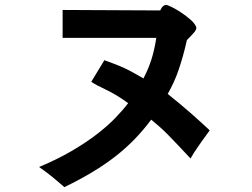

<svg xmlns="http://www.w3.org/2000/svg" viewBox="-20 -699 1040 791"><path d="M664 -679Q669 -679 687.5 -670Q706 -661 727 -647Q748 -633 766 -617Q784 -601 789 -586Q789 -577 781 -567Q773 -557 750 -534Q742 -498 733.5 -468Q725 -438 716 -411.5Q707 -385 696 -361Q685 -337 671 -312Q725 -269 768 -231Q811 -193 844 -162Q827 -139 815 -122Q803 -105 794 -92Q785 -79 778 -68Q771 -57 765 -46Q733 -80 710.5 -104Q688 -128 670 -146Q652 -164 636.5 -177.5Q621 -191 603 -206Q570 -162 533.5 -124.5Q497 -87 454.5 -54Q412 -21 360.5 10Q309 41 245 72Q219 49 194.5 29Q170 9 141 -11Q215 -42 273.5 -76Q332 -110 377 -144.5Q422 -179 454 -212Q486 -245 508 -274Q460 -309 417.5 -329Q375 -349 356 -362L410 -451Q435 -442 454.5 -434.5Q474 -427 492.5 -418.5Q511 -410 529.5 -399.5Q548 -389 571 -376Q591 -414 603.5 -453Q616 -492 624 -543H238V-658L640 -656Q646 -669 652.5 -674Q659 -679 664 -679Z"/></svg>

Font: D2Coding ligature
Style: Bold
Weight: 700
Monospace: yes
Designer: Yong-Rak Park; Jeong-Hwan Yoon; Sang-Min Lee;
Foundry: NHN Corporation
Version: Version 1.3.2; Build 20180524